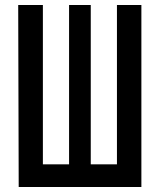

<svg xmlns="http://www.w3.org/2000/svg" viewBox="-20 -750 640 770"><path d="M55 0 53 -730H152V-91H257V-730H344V-91H449V-730H547V0Z"/></svg>

Font: Pitagon Sans Mono SemiBold
Style: Regular
Weight: 600
Monospace: yes
Designer: Travis Tran
Foundry: Pitagon
Version: Version 1.001; ttfautohint (v1.8.4.7-5d5b);gftools[0.9.26]